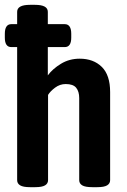

<svg xmlns="http://www.w3.org/2000/svg" viewBox="-20 -773 525 795"><path d="M104 2Q76 2 63.5 -5.5Q51 -13 51 -27V-578H27Q0 -578 0 -617V-633Q0 -673 27 -673H51V-724Q51 -753 104 -753H125Q178 -753 178 -724V-673H248Q275 -673 275 -633V-617Q275 -578 248 -578H178V-461Q198 -488 232.5 -509Q267 -530 310 -530Q367 -530 401.5 -496Q436 -462 436 -392V-27Q436 -13 423.5 -5.5Q411 2 383 2H362Q333 2 320.5 -5.5Q308 -13 308 -27V-367Q308 -394 295.5 -409.5Q283 -425 252 -425Q228 -425 208 -410Q188 -395 179 -380V-27Q179 -13 166.5 -5.5Q154 2 126 2Z"/></svg>

Font: Asap Condensed SemiBold
Style: Regular
Weight: 600
Width: 3
Designer: Pablo Cosgaya
Foundry: Omnibus-Type
Version: Version 3.001; ttfautohint (v1.8.4.7-5d5b)